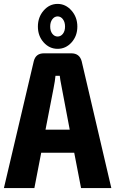

<svg xmlns="http://www.w3.org/2000/svg" viewBox="-24 -963 590 983"><path d="M271 -943Q312 -943 342 -909Q372 -875 372 -827Q372 -779 342.5 -746Q313 -713 271 -713Q229 -713 199.5 -746Q170 -779 170 -827Q170 -875 199.5 -909Q229 -943 271 -943ZM298 -864.5Q287 -879 271 -879Q255 -879 244 -864.5Q233 -850 233 -827Q233 -804 244 -790Q255 -776 271 -776Q287 -776 298 -790Q309 -804 309 -827Q309 -850 298 -864.5ZM356 -181H187L152 0H-4L149 -650Q159 -690 201 -690H341Q383 -690 394 -650L546 0H391ZM333 -299 293 -510Q283 -560 282 -575H260Q258 -550 250 -510L209 -299Z"/></svg>

Font: exo2condensed_b
Style: Bold
Weight: 700
Width: 3
Designer: Natanael Gama
Version: Version 1.001;PS 001.001;hotconv 1.0.70;makeotf.lib2.5.58329